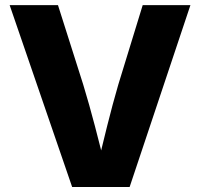

<svg xmlns="http://www.w3.org/2000/svg" viewBox="-20 -748 800 768"><path d="M268.6 0 18.6 -727.5H211.9L313 -409.2Q336.9 -330.6 359.6 -244.1Q382.3 -157.7 405.3 -62.5H364.7Q387.2 -158.2 408.7 -244.4Q430.2 -330.6 453.1 -409.2L550.8 -727.5H741.7L498.5 0Z"/></svg>

Font: Inter 18pt ExtraBold
Style: Regular
Weight: 800
Designer: Rasmus Andersson
Foundry: rsms
Version: Version 4.001;git-66647c0bb